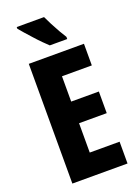

<svg xmlns="http://www.w3.org/2000/svg" viewBox="-172 -1004 782 1076"><g transform="rotate(-20 219.5 -465.5)"><path d="M394 0H65V-714H394V-585H216V-434H381V-305H216V-130H394ZM235 -931Q244 -911 259 -882Q274 -853 289.5 -826Q305 -799 315 -784V-771H211Q198 -783 178.5 -802.5Q159 -822 138.5 -845Q118 -868 100 -888Q82 -908 72 -921V-931Z"/></g></svg>

Font: Noto Sans Tamil ExtraCondensed ExtraBold
Style: Regular
Weight: 800
Width: 2
Designer: Jelle Bosma - Monotype Design Team
Foundry: Monotype Imaging Inc.
Version: Version 2.004; ttfautohint (v1.8.4.7-5d5b)